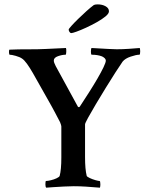

<svg xmlns="http://www.w3.org/2000/svg" viewBox="-20 -870 682 894"><path d="M195.3 3.9Q191.4 0 191.4 -11.7Q191.4 -27.3 194.3 -27.3Q202.1 -27.3 216.8 -30.8Q231.4 -34.2 243.7 -40Q255.9 -45.9 257.8 -50.8Q265.6 -80.1 265.6 -136.7V-281.2Q265.6 -286.1 259.8 -300.8L237.3 -343.8Q230.5 -357.4 223.1 -370.1Q215.8 -382.8 210 -393.6L132.8 -530.3Q118.2 -555.7 105.5 -573.2Q92.8 -590.8 82 -597.7Q72.3 -604.5 53.2 -609.9Q34.2 -615.2 25.4 -615.2Q22.5 -615.2 22 -625Q21.5 -634.8 23.4 -638.7Q35.2 -639.6 67.4 -640.1Q99.6 -640.6 152.3 -640.6Q169.9 -640.6 287.1 -646.5Q289.1 -642.6 288.6 -628.9Q288.1 -615.2 285.2 -615.2Q269.5 -615.2 250 -608.4Q230.5 -601.6 230.5 -587.9Q230.5 -579.1 239.3 -562.5L342.8 -373Q348.6 -368.2 352.5 -375Q373 -406.2 394.5 -439.9Q416 -473.6 433.6 -503.9Q451.2 -534.2 461.9 -556.6Q472.7 -579.1 472.7 -587.9Q472.7 -598.6 455.1 -607.4Q434.6 -615.2 407.2 -615.2Q403.3 -615.2 403.3 -628.9Q403.3 -642.6 406.2 -646.5Q504.9 -640.6 523.4 -640.6Q550.8 -640.6 579.6 -642.6Q608.4 -644.5 630.9 -646.5Q631.8 -642.6 632.3 -638.7Q632.8 -634.8 632.8 -630.9Q632.8 -615.2 628.9 -615.2Q614.3 -615.2 588.4 -606.4Q562.5 -597.7 550.8 -583Q539.1 -566.4 518.1 -533.7Q497.1 -501 472.7 -461.4Q448.2 -421.9 426.3 -384.8Q404.3 -347.7 390.1 -321.8Q376 -295.9 376 -291V-138.7Q376 -110.4 377.9 -88.4Q379.9 -66.4 383.8 -50.8Q385.7 -46.9 397.9 -41Q410.2 -35.2 424.3 -31.2Q438.5 -27.3 443.4 -27.3Q447.3 -27.3 447.3 -11.7Q447.3 -6.8 446.8 -2.9Q446.3 1 445.3 3.9Q410.2 1 380.4 -1Q350.6 -2.9 323.2 -2.9Q305.7 -2.9 278.3 -1.5Q251 0 227.1 1.5Q203.1 2.9 195.3 3.9ZM311.5 -715.8Q307.6 -715.8 303.7 -721.2Q299.8 -726.6 299.8 -732.4Q299.8 -735.4 312.5 -749.5Q325.2 -763.7 344.2 -782.2Q363.3 -800.8 382.8 -818.4Q402.3 -835.9 417 -846.7Q422.9 -849.6 434.6 -849.6Q456.1 -849.6 471.7 -840.8Q487.3 -832 487.3 -817.4Q487.3 -806.6 471.2 -793.5Q455.1 -780.3 430.7 -766.6Q406.2 -752.9 380.9 -741.2Q355.5 -729.5 336.4 -722.7Q317.4 -715.8 311.5 -715.8Z"/></svg>

Font: Crimson Text SemiBold
Style: Regular
Weight: 600
Designer: Sebastian Kosch
Foundry: Sebastian Kosch
Version: Version 1.100; ttfautohint (v1.8.4)